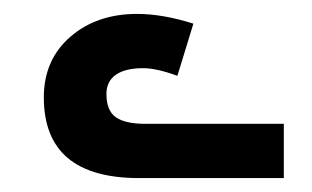

<svg xmlns="http://www.w3.org/2000/svg" viewBox="-20 -861 449 276"><path d="M43 -721Q43 -775 81 -808Q119 -841 177 -841Q214 -841 258 -827L235 -752Q205 -763 186 -763Q160 -763 146.5 -753.5Q133 -744 133 -726Q133 -702 146.5 -692.5Q160 -683 189 -683H388V-605H180Q43 -605 43 -721Z"/></svg>

Font: Noto Sans Armenian Medium
Style: Regular
Weight: 500
Designer: Monotype Design team
Foundry: Monotype Imaging Inc.
Version: Version 1.000